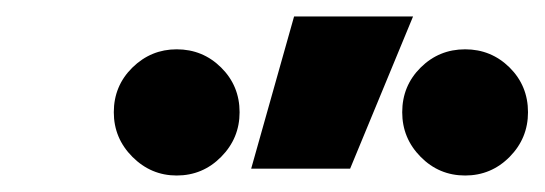

<svg xmlns="http://www.w3.org/2000/svg" viewBox="-20 -815 664 234"><path d="M286.1 -609.4 338.4 -794.9H483.4L406.7 -609.4ZM546.9 -601.1Q515.1 -601.1 492.7 -623.8Q470.2 -646.5 470.2 -678.2Q470.2 -710.4 492.7 -732.7Q515.1 -754.9 546.9 -754.9Q578.6 -754.9 601.1 -732.7Q623.5 -710.4 623.5 -678.2Q623.5 -646.5 601.1 -623.8Q578.6 -601.1 546.9 -601.1ZM195.3 -601.1Q164.1 -601.1 141.4 -623.8Q118.7 -646.5 118.7 -678.2Q118.7 -710.4 141.4 -732.7Q164.1 -754.9 195.3 -754.9Q227.1 -754.9 249.5 -732.7Q272 -710.4 272 -678.2Q272 -646.5 249.5 -623.8Q227.1 -601.1 195.3 -601.1Z"/></svg>

Font: CaskaydiaCove NF
Style: Bold Italic
Weight: 700
Italic angle: -10°
Designer: Aaron Bell
Foundry: Saja Typeworks
Version: Version 2111.001; VTT 6.35;Nerd Fonts 3.2.1